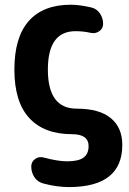

<svg xmlns="http://www.w3.org/2000/svg" viewBox="-20 -550 540 801"><path d="M299.8 -96.7Q394.5 -96.7 442.4 -57.1Q490.2 -17.6 490.2 54.7Q490.2 229.5 269.5 230.5Q216.8 230.5 162.1 215.8Q137.7 210 124 189.9Q110.4 169.9 110.4 144.5Q110.4 125 126.5 113.3Q142.6 101.6 163.1 107.4Q221.7 123 259.8 123Q307.6 123 328.6 107.4Q349.6 91.8 349.6 59.6Q349.6 9.8 280.3 9.8Q164.1 9.8 102.1 -57.6Q40 -125 40 -259.8Q40 -394.5 100.1 -462.4Q160.2 -530.3 275.4 -530.3Q310.5 -530.3 358.4 -519.5Q382.8 -514.6 396.5 -494.6Q410.2 -474.6 410.2 -450.2Q410.2 -430.7 393.6 -419.4Q377 -408.2 357.4 -413.1Q328.1 -419.9 294.9 -419.9Q179.7 -419.9 179.7 -259.8Q179.7 -96.7 299.8 -96.7Z"/></svg>

Font: Rounded Mgen+ 2m bold
Style: Bold
Weight: 700
Designer: [Source Han Sans]
Ryoko NISHIZUKA  (kana & ideographs); Paul D. Hunt (Latin, Greek & Cyrillic); Wenlong ZHANG  (bopomofo
Version: Version 1.059.20150602